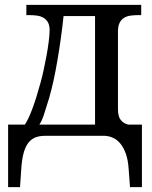

<svg xmlns="http://www.w3.org/2000/svg" viewBox="-20 -556 621 786"><path d="M82 -45.9Q97.7 -70.3 113.5 -113.5Q129.4 -156.7 146 -217.8Q151.9 -238.3 158.2 -267.3Q164.6 -296.4 170.2 -326.7Q175.8 -356.9 179.4 -385Q183.1 -413.1 183.1 -432.1Q183.1 -452.1 176.5 -464.1Q169.9 -476.1 158.7 -482.9Q147.5 -489.7 132.6 -491.9Q117.7 -494.1 101.1 -494.1H87.9V-536.1H558.1V-494.1H544.9Q528.3 -494.1 513.4 -491.9Q498.5 -489.7 487.3 -482.7Q476.1 -475.6 469.5 -462.2Q462.9 -448.7 462.9 -426.8V-108.9Q462.9 -78.6 474.6 -64.5Q486.3 -50.3 504.9 -45.9H561V210H512.2L506.8 137.2Q504.4 99.1 495.1 73.2Q485.8 47.4 472.4 31.5Q459 15.6 442.9 8.3Q426.8 1 410.2 0H164.1Q140.6 0 123.3 7.3Q106 14.6 94.2 31Q82.5 47.4 75.9 73.5Q69.3 99.6 66.9 137.2L62 210H13.2V-45.9ZM181.2 -154.8Q168.5 -112.3 159.7 -86.2Q150.9 -60.1 141.1 -45.9H369.1V-490.2H240.2Q235.4 -444.3 229 -398.7Q222.7 -353 215.3 -310.1Q208 -267.1 199.5 -227.8Q190.9 -188.5 181.2 -154.8Z"/></svg>

Font: Droid Serif
Style: Regular
Weight: 400
Designer: Monotype Design team
Foundry: Monotype Imaging Inc.
Version: Version 1.03